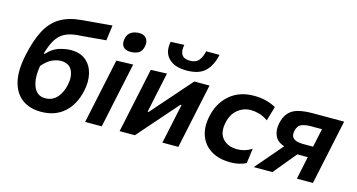

<svg xmlns="http://www.w3.org/2000/svg" viewBox="-80 -1075 2645 1421"><g transform="rotate(15 1243.0 -365.0)"><path d="M287 12.5Q200.5 12.5 142.5 -30Q84.5 -72.5 64 -155.5Q43.5 -238.5 69.5 -361.5Q94.5 -480.5 134.5 -557Q174.5 -633.5 239.5 -673.2Q304.5 -713 404.5 -721.5Q416 -722.5 444 -725Q472 -727.5 507.2 -730.5Q542.5 -733.5 576.5 -736.5Q610.5 -739.5 634.5 -741.5L619 -624Q596 -622 562.8 -619Q529.5 -616 495.8 -613.2Q462 -610.5 435.8 -608.2Q409.5 -606 401 -605.5Q343.5 -600.5 305.2 -580.2Q267 -560 241.2 -518.8Q215.5 -477.5 196.5 -409.5H205Q247 -456.5 296.5 -471.5Q346 -486.5 385.5 -486.5Q457 -486.5 500.5 -450.2Q544 -414 558.5 -353.8Q573 -293.5 557.5 -222Q534 -111 464.2 -49.2Q394.5 12.5 287 12.5ZM334 -390Q305.5 -390 270 -375Q234.5 -360 194.5 -314.5Q177 -214.5 202.8 -153.5Q228.5 -92.5 291 -92.5Q346.5 -92.5 381.5 -131.8Q416.5 -171 429.5 -233.5Q443 -299.5 419.8 -344.8Q396.5 -390 334 -390Z M623.5 0Q635 -54 645.8 -104.5Q656.5 -155 669.5 -217L680 -266.5Q695.5 -339 706.5 -391.8Q717.5 -444.5 729 -498L857 -502Q845.5 -446.5 834.2 -393.5Q823 -340.5 807 -266.5L796.5 -217Q783.5 -155 772.8 -104.5Q762 -54 750.5 0ZM811 -587.5Q774.5 -587.5 756.2 -609.2Q738 -631 746 -671Q754 -707.5 779.8 -723.2Q805.5 -739 842 -739Q879 -739 896.8 -714.8Q914.5 -690.5 907 -655.5Q899 -615.5 873.8 -601.5Q848.5 -587.5 811 -587.5Z M887.5 0Q899 -54.5 909.8 -104.5Q920.5 -154.5 933.5 -216.5L944 -266Q959.5 -338 970.5 -391Q981.5 -444 993 -498L1116 -502Q1105.5 -453 1095.5 -406.2Q1085.5 -359.5 1072.5 -297L1050.5 -193H1058.5L1178.5 -329.5Q1214 -370 1251.5 -412.8Q1289 -455.5 1326.5 -498H1443Q1431.5 -443.5 1420.5 -391.5Q1409.5 -339.5 1394 -266L1383.5 -216.5Q1370.5 -155 1359.8 -104.2Q1349 -53.5 1337.5 0H1215.5Q1226.5 -51 1236.2 -97.2Q1246 -143.5 1258 -200L1280 -304.5H1271.5L1156 -173Q1118.5 -130 1080.5 -86.8Q1042.5 -43.5 1004.5 0ZM1248.5 -561.5Q1155.5 -561.5 1110.2 -608.8Q1065 -656 1081.5 -736.5L1185 -740.5Q1174.5 -692.5 1191.5 -665.2Q1208.5 -638 1254.5 -638Q1300.5 -638 1322.2 -664.8Q1344 -691.5 1353.5 -736.5H1456Q1438 -652 1390.8 -606.8Q1343.5 -561.5 1248.5 -561.5Z M1739 11Q1650.5 11 1590.8 -25.2Q1531 -61.5 1506.8 -126.8Q1482.5 -192 1501 -278.5Q1522.5 -382.5 1596 -446.5Q1669.5 -510.5 1783 -510.5Q1878 -510.5 1951 -469.5L1919 -359Q1883 -384 1850.5 -393Q1818 -402 1787.5 -402Q1731 -402 1687.2 -366.8Q1643.5 -331.5 1629 -266Q1611 -185.5 1649.5 -140.5Q1688 -95.5 1762.5 -95.5Q1821 -95.5 1873 -128.5L1857.5 -15.5Q1837 -4 1806.2 3.5Q1775.5 11 1739 11Z M1915.5 0Q1947 -36.5 1978.5 -73.2Q2010 -110 2040.5 -145.5L2093 -207Q2038.5 -224.5 2020.2 -266.2Q2002 -308 2013 -360.5Q2024.5 -414.5 2051.8 -444.5Q2079 -474.5 2124.2 -486.2Q2169.5 -498 2235.5 -498H2474.5Q2463 -444 2452 -391.8Q2441 -339.5 2425.5 -267L2415 -217Q2401.5 -155 2391 -104.5Q2380.5 -54 2369 0H2246Q2255 -43.5 2263.8 -84.8Q2272.5 -126 2282.5 -174.5H2202.5L2168.5 -133.5Q2141.5 -100.5 2113.5 -66.8Q2085.5 -33 2058.5 0ZM2220.5 -259.5H2300.5L2302 -267Q2310 -305 2317 -337.5Q2324 -370 2330.5 -401.5H2240Q2206.5 -401.5 2176.2 -390.5Q2146 -379.5 2137 -338Q2129.5 -303.5 2142.8 -286.8Q2156 -270 2178.2 -264.8Q2200.5 -259.5 2220.5 -259.5Z"/></g></svg>

Font: Commissioner SemiBold
Style: Italic
Weight: 600
Italic angle: -12°
Designer: Kostas Bartsokas
Foundry: Kostas Bartsokas
Version: Version 1.000; ttfautohint (v1.8.3)